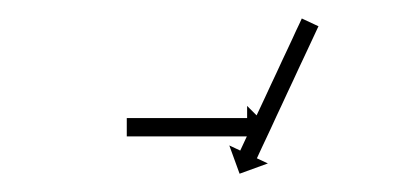

<svg xmlns="http://www.w3.org/2000/svg" viewBox="-20 -448 436 209"><path d="M325.9 -417.8C326.2 -418.4 326.4 -418.9 326.7 -419.4L308.5 -427.9C308.3 -427.3 308 -426.8 307.8 -426.3C307.1 -424.8 306.4 -423.2 305.7 -421.7C304.5 -419.3 303.4 -417 302.3 -414.6C300.9 -411.6 299.5 -408.5 298.1 -405.4C296.4 -401.8 294.7 -398.2 293 -394.5C291.1 -390.5 289.2 -386.5 287.3 -382.4C285.3 -378.1 283.3 -373.7 281.3 -369.4C279.2 -364.9 277.1 -360.5 275 -356C272.9 -351.5 270.8 -347.1 268.8 -342.6C266.7 -338.3 264.7 -333.9 262.7 -329.6C260.8 -325.6 258.9 -321.5 257 -317.5C255.4 -313.9 253.7 -310.2 252 -306.6C250.5 -303.5 249.1 -300.5 247.7 -297.4C246.6 -295 245.5 -292.7 244.4 -290.3C243.7 -288.8 243 -287.3 242.3 -285.8C242 -285.2 241.8 -284.7 241.5 -284.1L229.6 -289.7L240.8 -258.9L271.6 -270.1L259.6 -275.7C259.9 -276.2 260.1 -276.8 260.4 -277.3C261.1 -278.8 261.8 -280.3 262.5 -281.9C263.6 -284.2 264.7 -286.6 265.8 -289C267.2 -292 268.7 -295.1 270.1 -298.1C271.8 -301.8 273.5 -305.4 275.2 -309C277.1 -313.1 278.9 -317.1 280.8 -321.2C282.9 -325.5 284.9 -329.8 286.9 -334.2C289 -338.6 291.1 -343.1 293.1 -347.6C295.2 -352 297.3 -356.5 299.4 -361C301.4 -365.3 303.4 -369.6 305.4 -374C307.3 -378 309.2 -382 311.1 -386.1C312.8 -389.7 314.5 -393.3 316.2 -397C317.6 -400 319 -403.1 320.5 -406.2C321.6 -408.5 322.7 -410.9 323.8 -413.3C324.5 -414.8 325.2 -416.3 325.9 -417.8ZM119.5 -319.5C119 -319.5 118.5 -319.5 118 -319.5V-299.5C118.5 -299.5 119 -299.5 119.5 -299.5C120.9 -299.5 122.2 -299.5 123.6 -299.5C125.8 -299.5 127.9 -299.5 130.1 -299.5C132.9 -299.5 135.7 -299.5 138.5 -299.5C141.8 -299.5 145.1 -299.5 148.4 -299.5C152.1 -299.5 155.8 -299.5 159.4 -299.5C163.4 -299.5 167.3 -299.5 171.3 -299.5C175.4 -299.5 179.4 -299.5 183.5 -299.5C187.6 -299.5 191.6 -299.5 195.7 -299.5C199.7 -299.5 203.6 -299.5 207.6 -299.5C211.2 -299.5 214.9 -299.5 218.6 -299.5C221.9 -299.5 225.2 -299.5 228.5 -299.5C231.3 -299.5 234.1 -299.5 236.9 -299.5C239.1 -299.5 241.2 -299.5 243.4 -299.5C244.8 -299.5 246.1 -299.5 247.5 -299.5C248 -299.5 248.5 -299.5 249 -299.5V-286.3L272.2 -309.5L249 -332.7V-319.5C248.5 -319.5 248 -319.5 247.5 -319.5C246.1 -319.5 244.8 -319.5 243.4 -319.5C241.2 -319.5 239.1 -319.5 236.9 -319.5C234.1 -319.5 231.3 -319.5 228.5 -319.5C225.2 -319.5 221.9 -319.5 218.6 -319.5C214.9 -319.5 211.2 -319.5 207.6 -319.5C203.6 -319.5 199.7 -319.5 195.7 -319.5C191.6 -319.5 187.6 -319.5 183.5 -319.5C179.4 -319.5 175.4 -319.5 171.3 -319.5C167.3 -319.5 163.4 -319.5 159.4 -319.5C155.8 -319.5 152.1 -319.5 148.4 -319.5C145.1 -319.5 141.8 -319.5 138.5 -319.5C135.7 -319.5 132.9 -319.5 130.1 -319.5C127.9 -319.5 125.8 -319.5 123.6 -319.5C122.2 -319.5 120.9 -319.5 119.5 -319.5Z"/></svg>

Font: FRB American Cursive Just Arrows Semibold
Style: Italic
Weight: 600
Italic angle: -25°
Version: Version 2.0;Modular Font Editor K font №1